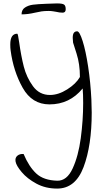

<svg xmlns="http://www.w3.org/2000/svg" viewBox="-20 -629 596 1122"><path d="M71 315Q67 293 81.5 281Q96 269 118 271Q149 345 192 385Q235 425 315 427Q371 428 404.5 355.5Q438 283 452 178.5Q466 74 466 -27Q466 -79 463 -112Q387 -19 269 -19Q167 -19 112.5 -116Q58 -213 42 -335Q40 -347 40 -369Q40 -432 81 -432Q85 -432 92 -382Q103 -303 119 -240Q135 -177 172.5 -125.5Q210 -74 272 -74Q321 -74 372.5 -106.5Q424 -139 447 -179Q447 -255 427.5 -315.5Q408 -376 407 -380Q405 -402 405 -408Q405 -428 411.5 -437Q418 -446 431 -446Q445 -446 463 -389Q481 -332 495 -240Q509 -148 514 -48Q516 4 516 29Q516 221 468.5 347Q421 473 314 473Q246 473 192.5 444Q139 415 107 377Q75 339 71 315ZM252 -607Q302 -609 313 -609Q344 -609 354 -602.5Q364 -596 364 -575Q364 -555 346 -555Q328 -555 308 -560Q303 -561 290 -563Q277 -565 265 -565Q240 -565 223 -562.5Q206 -560 185 -555Q143 -545 106 -545Q106 -572 126 -585Q146 -598 172.5 -601.5Q199 -605 252 -607Z"/></svg>

Font: Indie Flower
Style: Regular
Weight: 400
Designer: Kimberly Geswein
Foundry: Kimberly Geswein
Version: Version 2.000